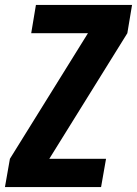

<svg xmlns="http://www.w3.org/2000/svg" viewBox="-22 -755 553 775"><path d="M-2 0 18 -114 333 -621H104L123 -735H511L492 -621L177 -114H406L386 0Z"/></svg>

Font: iosevka_custom_sans_ss08 Heavy
Style: Italic
Weight: 900
Italic angle: -10°
Designer: Belleve Invis
Foundry: Belleve Invis
Version: Version 10.3.0; ttfautohint (v1.8.3)